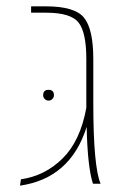

<svg xmlns="http://www.w3.org/2000/svg" viewBox="-20 -579 422 605"><path d="M297 0H273Q256 -51 253 -179Q202 -17 43 6L46 -14Q122 -25 177.5 -80Q233 -135 252 -239V-252V-393Q252 -477 227.5 -508Q203 -539 125 -539H78V-559H125Q216 -559 245 -523Q274 -487 274 -393V-255Q274 -54 297 0ZM150 -279Q150 -272 145 -267Q140 -262 133 -262Q126 -262 121 -267Q116 -272 116 -279Q116 -296 133 -296Q150 -296 150 -279Z"/></svg>

Font: FiraGO Thin
Style: Regular
Weight: 100
Designer: bBox Type
Foundry: bBox Type GmbH
Version: Version 1.001;PS 001.001;hotconv 1.0.88;makeotf.lib2.5.64775